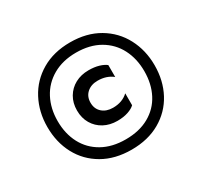

<svg xmlns="http://www.w3.org/2000/svg" viewBox="-150 -921 1190 1132"><g transform="rotate(-30 445.0 -355.0)"><path d="M810 -354Q810 -250 766 -167.5Q722 -85 639.5 -37.5Q557 10 445 10Q333 10 250.5 -37.5Q168 -85 124 -167.5Q80 -250 80 -354Q80 -456 124 -539.5Q168 -623 250.5 -671.5Q333 -720 445 -720Q557 -720 639.5 -671.5Q722 -623 766 -539.5Q810 -456 810 -354ZM740 -354Q740 -439 705.5 -506Q671 -573 604.5 -611.5Q538 -650 445 -650Q354 -650 287 -611.5Q220 -573 185 -506Q150 -439 150 -354Q150 -268 185 -201.5Q220 -135 286.5 -97.5Q353 -60 445 -60Q538 -60 604.5 -97.5Q671 -135 705.5 -201.5Q740 -268 740 -354ZM457 -179Q406 -179 366 -200.5Q326 -222 303 -261Q280 -300 280 -351Q280 -402 303 -441Q326 -480 366 -501.5Q406 -523 457 -523Q497 -523 527 -514Q557 -505 574 -491V-410Q533 -443 473 -443Q428 -443 400 -418Q372 -393 372 -351Q372 -309 400 -284Q428 -259 473 -259Q537 -259 577 -297V-216Q561 -200 529.5 -189.5Q498 -179 457 -179Z"/></g></svg>

Font: Madhuban SemiBold
Style: Regular
Weight: 600
Designer: jaikishan Patel
Foundry: MagicType
Version: Version 1.000